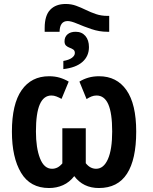

<svg xmlns="http://www.w3.org/2000/svg" viewBox="-20 -937 772 967"><path d="M311 -917Q339 -917 363.5 -908Q388 -899 412.5 -887Q437 -875 463.5 -866Q490 -857 521 -857H530V-777H520Q480 -777 440.5 -790.5Q401 -804 369.5 -817.5Q338 -831 321 -831Q281 -831 280 -777H205V-796Q205 -859 233 -888Q261 -917 311 -917ZM361 -777Q392 -777 410 -756Q428 -735 428 -700Q428 -654 395 -625Q362 -596 299 -589V-630Q328 -635 342.5 -646Q357 -657 357 -670Q357 -682 349 -687.5Q341 -693 331 -696.5Q321 -700 313 -707Q305 -714 305 -729Q305 -751 320 -764Q335 -777 361 -777ZM227 10Q132 10 86 -67Q40 -144 40 -274Q40 -413 89 -483Q138 -553 227 -553Q256 -553 280 -546Q304 -539 326 -526L290 -439Q277 -446 264.5 -451Q252 -456 239 -456Q200 -456 180.5 -411.5Q161 -367 161 -275Q161 -192 181.5 -139.5Q202 -87 242 -87Q256 -87 268.5 -93Q281 -99 294 -114V-291H412V-115Q424 -100 437 -93.5Q450 -87 464 -87Q502 -87 523.5 -135.5Q545 -184 545 -275Q545 -367 525.5 -411.5Q506 -456 466 -456Q453 -456 440.5 -451Q428 -446 416 -438L380 -526Q401 -539 425.5 -546Q450 -553 479 -553Q568 -553 617 -483Q666 -413 666 -274Q666 -134 619.5 -62Q573 10 478 10Q399 10 354 -50Q330 -19 297.5 -4.5Q265 10 227 10Z"/></svg>

Font: Noto Sans Disp Cond SemBd
Style: Regular
Weight: 600
Width: 3
Designer: Monotype Design Team
Foundry: Monotype Imaging Inc.
Version: Version 2.000;GOOG;noto-source:20170915:90ef993387c0; ttfaut